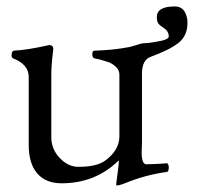

<svg xmlns="http://www.w3.org/2000/svg" viewBox="-20 -554 637 595"><path d="M503 -441Q503 -457 488 -467Q475 -475 470.5 -481.5Q466 -488 466 -501Q466 -534 521 -534Q542 -534 551.5 -519Q561 -504 561 -483Q561 -443 533 -421Q505 -399 447 -378Q420 -368 420 -326V-114Q420 -110 419.5 -98Q419 -86 419 -78.5Q419 -71 420.5 -62Q422 -53 426 -48.5Q430 -44 437 -45Q440 -45 464.5 -46Q489 -47 495 -48Q500 -49 502 -42.5Q504 -36 502.5 -28.5Q501 -21 496 -21Q430 -12 367 14Q341 24 340 19Q340 14 344.5 -18Q349 -50 348 -57Q276 14 171 14Q122 14 95.5 -16.5Q69 -47 69 -105V-316Q69 -354 21 -373Q15 -375 16 -385.5Q17 -396 23 -397Q64 -399 131 -414Q138 -415 142 -411Q146 -407 145 -400Q139 -354 139 -323V-128Q139 -92 165 -64.5Q191 -37 223 -37Q281 -37 307 -57Q350 -89 350 -132V-323Q350 -337 338.5 -347.5Q327 -358 314.5 -362Q302 -366 288 -370L273 -373Q266 -375 266 -386Q266 -397 273 -397Q302 -398 322.5 -400Q343 -402 358.5 -404.5Q374 -407 379.5 -408Q385 -409 399.5 -413.5Q414 -418 418 -419L425 -420Q432 -420 441 -421Q450 -422 461 -424Q472 -426 481.5 -428Q491 -430 497 -433.5Q503 -437 503 -441Z"/></svg>

Font: EB Garamond
Style: SC
Weight: 400
Version: Version 000.010